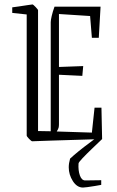

<svg xmlns="http://www.w3.org/2000/svg" viewBox="-20 -625 528 863"><path d="M35 -567V-592Q44 -593 64.5 -596Q85 -599 104 -602Q123 -605 126 -605Q129 -605 140 -593.5Q151 -582 151 -579V-36L208 -35V-525Q208 -534 212.5 -553.5Q217 -573 225 -595H432L424 -455H393L385 -553L245 -562V-324L354 -328L350 -284L245 -289V-66Q245 -58 243.5 -51.5Q242 -45 235 -34L393 -29L405 -141H436L439 0Q361 2 306.5 4Q252 6 209.5 7Q167 8 125 10Q121 10 110.5 -1Q100 -12 100 -16V-560ZM353 218Q326 218 307.5 189Q289 160 289 127Q289 109 295 88Q311 73 334.5 54Q358 35 382.5 17Q407 -1 425 -15L439 0Q418 20 393 44Q368 68 350.5 86.5Q333 105 333 110Q331 141 339 163.5Q347 186 363 186L435 185V206Q424 208 406.5 211Q389 214 373.5 216Q358 218 353 218Z"/></svg>

Font: Grenze Gotisch ExtraLight
Style: Regular
Weight: 200
Designer: Renata Polastri
Foundry: Omnibus-Type
Version: Version 1.001